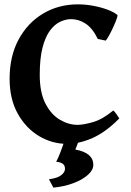

<svg xmlns="http://www.w3.org/2000/svg" viewBox="-20 -650 605 887"><path d="M531.2 -103Q469.2 -40 408 -12.7Q346.7 14.6 288.6 14.6Q221.2 14.6 160.6 -21.2Q100.1 -57.1 62.3 -124.5Q24.4 -191.9 24.4 -286.1Q24.4 -390.1 65.9 -467.3Q107.4 -544.4 179 -587.2Q250.5 -629.9 339.8 -629.9Q375 -629.9 410.4 -623.3Q445.8 -616.7 475.6 -605.7Q505.4 -594.7 522 -581.1Q524.9 -579.1 519 -562.7Q513.2 -546.4 503.4 -525.1Q493.7 -503.9 483.9 -486.1Q474.1 -468.3 468.3 -462.4L431.6 -470.2Q407.7 -519.5 376 -540.5Q344.2 -561.5 308.6 -561.5Q283.7 -561.5 258.1 -549.6Q232.4 -537.6 210.9 -508.8Q189.5 -480 176.5 -430.2Q163.6 -380.4 163.6 -304.2Q163.6 -222.7 189.9 -171.6Q216.3 -120.6 256.6 -96.9Q296.9 -73.2 338.4 -73.2Q364.7 -73.2 408.9 -85.7Q453.1 -98.1 503.4 -139.6Q508.8 -135.7 519 -121.3Q529.3 -106.9 531.2 -103ZM411.1 111.8Q411.1 135.7 385.7 158.2Q360.4 180.7 318.6 196.3Q276.9 211.9 226.6 216.8L206.1 178.2Q245.6 172.9 262.9 159.2Q280.3 145.5 280.3 129.9Q280.3 113.3 269 106Q257.8 98.6 239.3 97.2Q239.3 97.2 243.7 89.1Q248 81.1 258.5 54.9Q269 28.8 286.1 -25.4L353.5 -24.4L328.1 41Q411.1 55.7 411.1 111.8Z"/></svg>

Font: Gentium Book Plus
Style: Bold
Weight: 700
Designer: Victor Gaultney, Annie Olsen, Iska Routamaa, Becca Hirsbrunner
Foundry: SIL International
Version: Version 6.101